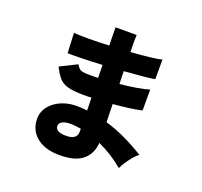

<svg xmlns="http://www.w3.org/2000/svg" viewBox="-149 -999 1297 1234"><g transform="rotate(20 500.0 -381.5)"><path d="M361 66Q268 62 215.5 14.5Q163 -33 164 -108Q165 -156 196 -193.5Q227 -231 279.5 -251.5Q332 -272 399 -268Q411 -267 423.5 -266.5Q436 -266 448 -264L446 -351Q432 -350 418.5 -350Q405 -350 391 -350Q323 -350 284.5 -360.5Q246 -371 223.5 -396.5Q201 -422 179 -467L294 -524Q304 -507 314 -498Q324 -489 342.5 -486.5Q361 -484 394 -484Q406 -484 418 -484Q430 -484 443 -485L441 -573Q367 -569 303 -567.5Q239 -566 204 -567L198 -704Q233 -701 298.5 -701Q364 -701 439 -705Q438 -742 437.5 -773.5Q437 -805 437 -829H581Q579 -783 581 -712Q651 -717 708 -723.5Q765 -730 791 -737V-603Q765 -598 708.5 -592.5Q652 -587 583 -582Q583 -560 583.5 -538.5Q584 -517 585 -495Q646 -501 699 -510Q752 -519 783 -529V-386Q745 -377 694.5 -370.5Q644 -364 588 -359L591 -236Q665 -214 732.5 -181.5Q800 -149 861 -111Q843 -98 824 -75Q805 -52 789.5 -28Q774 -4 766 14Q685 -54 593 -95Q588 -17 532.5 26.5Q477 70 361 66ZM365 -65Q450 -61 450 -119V-140Q431 -143 413 -145Q395 -147 377 -147Q341 -147 321.5 -135.5Q302 -124 302 -106Q302 -68 365 -65Z"/></g></svg>

Font: Zen Kaku Gothic New Black
Style: Regular
Weight: 900
Designer: Yoshimichi Ohira
Foundry: Positype
Version: Version 1.001